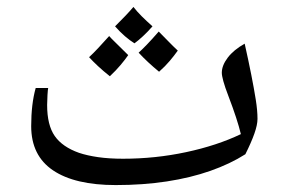

<svg xmlns="http://www.w3.org/2000/svg" viewBox="-20 -669 812 554"><path d="M314 -135Q196 -135 133 -177.5Q70 -220 70 -305Q70 -369 83 -415H119Q118 -411 117 -394.5Q116 -378 116 -366Q116 -308 138 -276.5Q160 -245 208 -228Q232 -220 263.5 -215.5Q295 -211 335 -211Q428 -211 517 -230Q606 -249 675 -282Q670 -303 661 -330.5Q652 -358 639 -392Q629 -418 624.5 -434.5Q620 -451 620 -459Q620 -480 637 -502.5Q654 -525 686 -543Q697 -494 705 -453.5Q713 -413 718 -381.5Q723 -350 723 -326Q723 -309 714 -283.5Q705 -258 688 -224Q644 -196 587 -176Q530 -156 461.5 -145.5Q393 -135 314 -135ZM297 -449Q278 -464 263 -478Q248 -492 237 -504Q249 -515 263.5 -530.5Q278 -546 295 -565Q300 -559 314 -545.5Q328 -532 350 -510Q341 -497 328 -481.5Q315 -466 297 -449ZM439 -462Q422 -476 407.5 -489.5Q393 -503 380 -517Q389 -525 404 -540.5Q419 -556 438 -578Q452 -564 465.5 -550Q479 -536 493 -523Q483 -509 470 -493.5Q457 -478 439 -462ZM368 -544Q355 -552 340.5 -564.5Q326 -577 312 -593Q327 -608 340.5 -622Q354 -636 365 -649Q375 -636 388.5 -622.5Q402 -609 420 -593Q406 -577 392.5 -564.5Q379 -552 368 -544Z"/></svg>

Font: Noto Naskh Arabic UI
Style: Regular
Weight: 400
Designer: Monotype Design Team, David Williams, Mohamad Dakak and Nizar Qandah
Foundry: Monotype Imaging Inc.
Version: Version 2.014